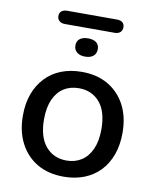

<svg xmlns="http://www.w3.org/2000/svg" viewBox="-87 -837 738 913"><g transform="rotate(10 282.5 -381.0)"><path d="M283 9Q209 9 155.5 -22Q102 -53 72 -110Q42 -167 42 -244Q42 -303 59 -349Q76 -395 107.5 -428.5Q139 -462 183.5 -479.5Q228 -497 283 -497Q356 -497 409.5 -466Q463 -435 493 -378.5Q523 -322 523 -244Q523 -186 506 -139Q489 -92 457.5 -59Q426 -26 381.5 -8.5Q337 9 283 9ZM283 -69Q324 -69 355 -89Q386 -109 403.5 -148Q421 -187 421 -244Q421 -330 383 -374Q345 -418 283 -418Q241 -418 210 -398.5Q179 -379 161.5 -340Q144 -301 144 -244Q144 -159 182 -114Q220 -69 283 -69ZM163 -707Q146 -707 136 -716Q126 -725 126 -739Q126 -755 136 -763Q146 -771 163 -771H403Q421 -771 430.5 -763Q440 -755 440 -739Q440 -725 430.5 -716Q421 -707 403 -707ZM284 -571Q259 -571 244.5 -583Q230 -595 230 -616Q230 -637 244.5 -648Q259 -659 284 -659Q310 -659 324 -648Q338 -637 338 -616Q338 -595 324 -583Q310 -571 284 -571Z"/></g></svg>

Font: Nunito ExtraLight SemiBold
Style: Regular
Weight: 600
Version: Version 3.602